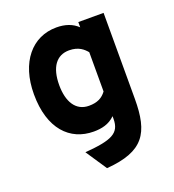

<svg xmlns="http://www.w3.org/2000/svg" viewBox="-132 -625 840 928"><g transform="rotate(-20 288.0 -161.5)"><path d="M260 200C453 185 501 107 501 -69V-511H371V-484C344 -510 308 -523 262 -523C137 -523 50 -421 50 -256C50 -78 139 12 261 12C301 12 340 4 371 -27V-13C371 61 326 81 188 92ZM282 -113C213 -113 180 -172 180 -256C180 -348 217 -398 282 -398C331 -398 355 -375 371 -356V-154C351 -127 325 -113 282 -113Z"/></g></svg>

Font: Overpass ExtraBold
Style: Regular
Weight: 800
Designer: Delve Withrington, Thomas Jockin
Foundry: Delve Fonts
Version: Version 3.000;DELV;Overpass